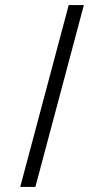

<svg xmlns="http://www.w3.org/2000/svg" viewBox="-20 -740 412 760"><path d="M252 -720 60 0H120L312 -720Z"/></svg>

Font: Eudonet Light
Style: Regular
Weight: 300
Designer: Mikhail Sharanda
Foundry: Mikhail Sharanda
Version: Version 4.503;Glyphs 3.1.2 (3151)